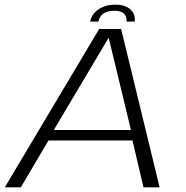

<svg xmlns="http://www.w3.org/2000/svg" viewBox="-36 -801 797 821"><path d="M-15.5 0H53L171.5 -200.5H530.5L577.5 0H646.5L482 -677H388ZM194 -245 428 -638.5H429L524 -245ZM458 -781Q426 -781 403.2 -771Q380.5 -761 366.5 -744.2Q352.5 -727.5 349.5 -708.5H384.5Q387 -720.5 394.2 -731Q401.5 -741.5 415.8 -748.2Q430 -755 453 -755Q474.5 -755 486.2 -748.2Q498 -741.5 502.2 -731Q506.5 -720.5 504.5 -708.5H540Q543 -727.5 534.5 -744.2Q526 -761 506.5 -771Q487 -781 458 -781Z"/></svg>

Font: Anybody SemiExpanded Light
Style: Italic
Weight: 300
Width: 6
Italic angle: -10°
Version: Version 1.113;gftools[0.9.25]